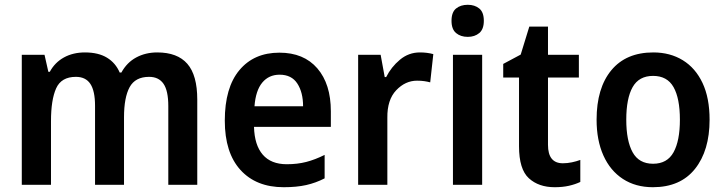

<svg xmlns="http://www.w3.org/2000/svg" viewBox="-20 -772 3030 802"><path d="M637 -553Q721 -553 762.5 -505.5Q804 -458 804 -356V0H683V-329Q683 -393 663 -422Q643 -451 603 -451Q545 -451 521.5 -408Q498 -365 498 -282V0H377V-330Q377 -392 357.5 -421.5Q338 -451 297 -451Q236 -451 214.5 -403Q193 -355 193 -266V0H71V-543H166L182 -472H188Q209 -511 247 -532Q285 -553 335 -553Q391 -553 427 -531Q463 -509 480 -469H487Q510 -511 549 -532Q588 -553 637 -553Z M1147 -552Q1249 -552 1305.5 -486.5Q1362 -421 1362 -307V-242H1041Q1043 -166 1077.5 -126Q1112 -86 1178 -86Q1222 -86 1259 -95.5Q1296 -105 1336 -125V-27Q1299 -8 1259 1Q1219 10 1165 10Q1050 10 984.5 -62Q919 -134 919 -268Q919 -406 980 -479Q1041 -552 1147 -552ZM1148 -460Q1103 -460 1075.5 -427Q1048 -394 1043 -328H1246Q1246 -386 1222 -423Q1198 -460 1148 -460Z M1734 -553Q1764 -553 1790 -546L1777 -428Q1766 -431 1752.5 -433Q1739 -435 1722 -435Q1673 -435 1635 -395Q1597 -355 1598 -280V0H1476V-543H1570L1587 -450H1593Q1614 -492 1650.5 -522.5Q1687 -553 1734 -553Z M1934 -752Q1963 -752 1982 -736.5Q2001 -721 2001 -685Q2001 -650 1982 -634Q1963 -618 1934 -618Q1904 -618 1885 -634Q1866 -650 1866 -685Q1866 -721 1885 -736.5Q1904 -752 1934 -752ZM1994 -543V0H1872V-543Z M2331 -90Q2350 -90 2369 -94Q2388 -98 2404 -104V-12Q2383 -2 2356.5 4Q2330 10 2297 10Q2230 10 2189 -27.5Q2148 -65 2148 -161V-448H2082V-505L2155 -544L2191 -661H2269V-543H2398V-448H2269V-167Q2269 -90 2331 -90Z M2944 -272Q2944 -143 2883 -66.5Q2822 10 2707 10Q2635 10 2582 -24.5Q2529 -59 2500.5 -122.5Q2472 -186 2472 -272Q2472 -404 2533.5 -478.5Q2595 -553 2709 -553Q2779 -553 2832 -520.5Q2885 -488 2914.5 -425.5Q2944 -363 2944 -272ZM2596 -272Q2596 -184 2622.5 -136Q2649 -88 2708 -88Q2767 -88 2793.5 -136Q2820 -184 2820 -272Q2820 -361 2793.5 -408Q2767 -455 2708 -455Q2649 -455 2622.5 -408Q2596 -361 2596 -272Z"/></svg>

Font: Noto Sans Lao SemiCondensed SemiBold
Style: Regular
Weight: 600
Width: 4
Designer: Monotype Design Team
Foundry: Monotype Imaging Inc.
Version: Version 2.003; ttfautohint (v1.8.4.7-5d5b)